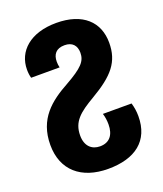

<svg xmlns="http://www.w3.org/2000/svg" viewBox="-147 -655 852 1001"><g transform="rotate(-20 279.0 -154.0)"><path d="M280 250C430 250 521 182 521 45C521 18 517 -6 510 -29H351C357 -10 360 11 360 32C360 91 332 125 280 125C234 125 201 95 201 37C201 -41 247 -77 332 -127C458 -201 509 -261 509 -367C509 -482 431 -558 284 -558C139 -558 58 -482 58 -381C58 -363 60 -348 64 -334H222C219 -345 218 -356 218 -367C218 -406 237 -434 285 -434C328 -434 350 -409 350 -369C350 -322 323 -293 229 -240C127 -184 38 -115 38 30C38 170 131 250 280 250Z"/></g></svg>

Font: Noto Sans Georgian SemiCondensed ExtraBold
Style: Regular
Weight: 800
Width: 4
Designer: Monotype Design Team, Akaki Razmadze
Foundry: Google LLC
Version: Version 2.005